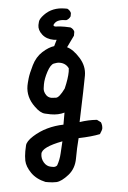

<svg xmlns="http://www.w3.org/2000/svg" viewBox="-57 -743 614 920"><g transform="rotate(5 250.0 -283.0)"><path d="M211 135H197Q152 125 125 97.5Q98 70 92 42Q88 21 88 -3Q88 -11 89 -31Q90 -51 119 -77.5Q148 -104 183.5 -121Q219 -138 259 -146V-204Q231 -190 194 -190Q190 -190 166.5 -191Q143 -192 115 -220Q71 -262 71 -317Q71 -328 73.5 -352Q76 -376 88 -417Q100 -458 128 -483.5Q156 -509 182 -517L191 -548L178 -547Q142 -547 120 -567Q98 -587 98 -611Q98 -613 99 -627Q100 -641 120 -662Q157 -701 218 -701H229Q242 -695 248 -682V-666Q242 -652 229 -646Q188 -646 175 -627Q170 -621 170 -617Q170 -611 181 -611L189 -612Q206 -614 225 -614L252 -613Q267 -607 272 -594V-575L244 -517Q274 -509 307.5 -472Q341 -435 341 -389Q341 -343 335 -165Q376 -179 417 -183L437 -173Q446 -159 446 -142Q446 -137 437 -116Q400 -101 337 -88Q333 -39 333 10Q333 59 303.5 92Q274 125 250 131Q231 135 211 135ZM229 60Q240 59 246 51Q256 23 257.5 -7Q259 -37 261 -66Q166 -30 166 2Q166 25 181 42.5Q196 60 217 60ZM191 -269Q197 -269 212.5 -271.5Q228 -274 250 -319Q262 -369 262 -401L261 -417Q245 -440 215 -440Q203 -440 187.5 -433.5Q172 -427 160.5 -392Q149 -357 149 -330Q149 -327 149.5 -311Q150 -295 164 -280Q175 -269 191 -269Z"/></g></svg>

Font: Xiaolai Mono SC
Style: Regular
Weight: 400
Monospace: yes
Designer: LXGW / Nozomi Seto
Version: Version 3.113;September 30, 2024